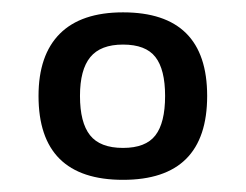

<svg xmlns="http://www.w3.org/2000/svg" viewBox="-20 -674 403 314"><path d="M181.2 -379.9Q43 -379.9 43 -517.1Q43 -584 77.9 -618.9Q112.8 -653.8 181.2 -653.8Q318.8 -653.8 318.8 -517.1Q318.8 -379.9 181.2 -379.9ZM181.2 -432.1Q218.3 -432.1 234.1 -452.6Q250 -473.1 250 -517.1Q250 -560.5 234.1 -580.8Q218.3 -601.1 181.2 -601.1Q144.5 -601.1 127.7 -580.6Q110.8 -560.1 110.8 -517.1Q110.8 -473.6 127.2 -452.9Q143.6 -432.1 181.2 -432.1Z"/></svg>

Font: Kanit
Style: Regular
Weight: 400
Designer: Katatrad Team
Foundry: CadsonDemak
Version: Version 1.000;PS 001.000;hotconv 1.0.88;makeotf.lib2.5.64775